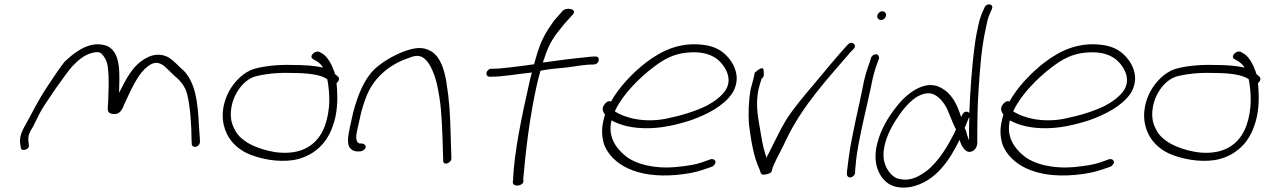

<svg xmlns="http://www.w3.org/2000/svg" viewBox="-20 -760 5705 866"><path d="M71 -112 74 -95C73 -74 116 -84 110 -107L108 -125C106 -149 114 -165 129 -189C138 -206 148 -226 159 -249C177 -285 281 -435 308 -463C336 -492 363 -514 398 -522C431 -530 438 -520 450 -503C459 -490 466 -472 467 -449C473 -407 469 -348 468 -304C467 -268 458 -251 488 -246C521 -241 532 -267 543 -295C551 -313 560 -332 570 -353C594 -399 619 -448 663 -471C698 -488 722 -461 737 -447L768 -417C795 -395 815 -370 824 -336C838 -282 844 -192 844 -128L845 -110C845 -105 847 -102 851 -100C864 -92 881 -104 882 -120L881 -139C880 -151 879 -171 877 -199C872 -296 863 -386 807 -443C784 -462 770 -481 745 -498C718 -516 678 -520 641 -499C579 -467 549 -404 517 -341C518 -417 532 -538 449 -557C405 -568 362 -550 333 -531C313 -519 293 -502 271 -481C254 -460 229 -424 195 -372C142 -291 133 -264 97 -201C79 -170 67 -144 71 -112Z M1013 -348C973 -273 980 -202 1004 -155C1022 -118 1058 -82 1110 -62C1158 -44 1228 -27 1304 -38C1388 -53 1452 -107 1480 -189C1503 -249 1503 -314 1500 -361L1498 -385C1508 -393 1513 -406 1505 -414L1490 -427C1489 -435 1486 -442 1483 -448C1474 -474 1455 -505 1436 -517L1424 -524C1404 -538 1371 -507 1391 -494L1403 -487C1411 -483 1423 -475 1432 -463C1434 -461 1435 -458 1437 -455C1400 -464 1352 -467 1297 -467C1231 -469 1171 -462 1125 -449C1080 -435 1037 -393 1013 -348ZM1022 -226C1013 -306 1064 -394 1130 -415C1172 -426 1230 -433 1287 -431C1365 -431 1424 -425 1456 -403L1458 -393C1467 -339 1472 -269 1446 -194C1415 -108 1342 -57 1220 -74C1131 -89 1061 -126 1038 -177C1030 -192 1024 -208 1022 -226Z M1559 -190C1550 -150 1543 -108 1560 -91C1568 -82 1579 -77 1591 -77H1601C1614 -77 1627 -85 1629 -95C1631 -105 1622 -113 1609 -113H1601C1578 -123 1588 -158 1595 -190L1609 -253C1615 -274 1621 -295 1630 -318C1659 -401 1729 -465 1814 -495C1844 -507 1867 -515 1890 -499C1902 -491 1913 -477 1923 -458C1934 -436 1944 -410 1951 -380C1969 -294 1972 -243 1976 -133L1979 -36C1978 -11 2015 -23 2016 -45L2013 -142C2010 -254 2007 -305 1993 -392C1984 -444 1968 -501 1926 -528C1886 -552 1849 -545 1799 -527C1751 -508 1706 -481 1670 -449C1621 -401 1594 -331 1573 -253Z M2174 -432C2172 -422 2179 -414 2188 -414H2196C2250 -414 2310 -426 2379 -433C2374 -416 2370 -399 2366 -380C2333 -235 2299 -71 2294 52L2293 62C2293 86 2341 79 2341 57L2340 47C2351 -78 2369 -235 2402 -380C2407 -401 2412 -422 2418 -441C2456 -449 2498 -452 2539 -456C2575 -461 2621 -469 2649 -469H2658C2668 -469 2678 -476 2680 -486C2683 -497 2678 -505 2667 -505H2658C2652 -505 2638 -504 2616 -501C2571 -497 2491 -487 2429 -478C2431 -485 2432 -491 2435 -497C2458 -569 2480 -597 2527 -654L2565 -696C2584 -719 2534 -730 2517 -710L2479 -667C2438 -609 2419 -576 2397 -499C2394 -490 2392 -480 2389 -470C2378 -469 2365 -467 2353 -465C2298 -459 2245 -450 2203 -450H2196C2186 -450 2176 -441 2174 -432Z M2705 -287C2692 -270 2701 -253 2709 -243L2708 -240C2691 -183 2693 -149 2705 -107C2741 -19 2849 45 3031 29C3085 24 3121 16 3150 6L3191 -8C3196 -10 3200 -14 3203 -18C3215 -34 3200 -45 3186 -42L3144 -27C3118 -18 3083 -12 3033 -7C2931 3 2847 -20 2802 -56C2756 -93 2721 -145 2738 -217C2773 -198 2816 -185 2876 -182C2957 -178 3035 -198 3097 -218C3172 -245 3243 -282 3282 -338C3319 -397 3300 -452 3276 -486C3254 -516 3225 -544 3170 -555C3053 -576 2965 -532 2895 -479C2836 -434 2771 -366 2736 -302C2722 -308 2711 -296 2705 -287ZM2753 -258 2757 -266C2791 -336 2864 -409 2926 -456C2973 -492 3018 -518 3083 -523C3175 -531 3220 -497 3244 -462C3261 -437 3280 -396 3252 -352C3233 -324 3199 -300 3167 -283C3116 -258 3054 -239 2986 -225C2889 -205 2799 -227 2753 -258Z M3366 -359C3356 -300 3355 -250 3358 -200C3367 -131 3378 -55 3405 2C3412 16 3407 34 3438 26C3469 18 3456 13 3470 -16C3487 -56 3506 -85 3526 -130C3601 -287 3718 -410 3817 -526L3830 -539C3848 -557 3823 -578 3805 -560L3793 -547C3748 -497 3695 -433 3646 -374C3605 -326 3558 -270 3525 -218C3498 -174 3471 -114 3448 -70C3443 -63 3440 -55 3437 -48L3424 -93C3420 -110 3416 -129 3413 -149C3403 -214 3384 -281 3402 -360C3405 -373 3409 -386 3413 -398L3415 -405C3429 -414 3425 -430 3424 -443C3423 -467 3391 -438 3384 -432C3381 -410 3372 -383 3366 -359Z M3937 -690C3934 -679 3943 -670 3954 -670C3965 -670 3973 -677 3976 -688C3979 -699 3971 -709 3960 -709C3949 -709 3940 -701 3937 -690ZM3872 -370C3867 -347 3863 -324 3857 -298C3851 -272 3845 -245 3839 -216L3821 -128C3813 -88 3803 -15 3800 15V26C3800 31 3802 34 3805 37C3816 47 3837 33 3837 18V8C3838 1 3839 -16 3842 -43C3852 -123 3874 -214 3893 -298C3899 -324 3904 -348 3909 -371C3916 -408 3925 -445 3937 -475L3944 -494C3946 -499 3945 -504 3943 -508C3936 -521 3915 -515 3909 -500L3903 -480C3891 -448 3879 -410 3872 -370Z M3943 -135C3920 -65 3927 -11 3950 28C3970 62 4008 97 4089 83C4202 59 4264 -40 4308 -129C4314 -109 4329 -73 4355 -75C4374 -77 4388 -95 4388 -116C4388 -191 4388 -273 4394 -358C4400 -447 4406 -546 4429 -644C4433 -666 4438 -684 4444 -697L4454 -720C4464 -743 4430 -748 4421 -727L4411 -705C4404 -688 4397 -668 4392 -643C4387 -620 4381 -592 4377 -560C4363 -457 4356 -347 4352 -252C4352 -251 4351 -250 4352 -249C4350 -253 4347 -255 4343 -256C4327 -259 4321 -245 4315 -232C4300 -280 4278 -334 4228 -362C4155 -407 4071 -336 4035 -293C3999 -250 3963 -197 3943 -135ZM3965 -56C3963 -108 3988 -165 4014 -208C4040 -250 4074 -296 4112 -321C4138 -337 4169 -347 4196 -332C4223 -318 4246 -285 4256 -259L4275 -213C4280 -201 4286 -186 4292 -176C4260 -108 4214 -31 4158 12C4117 41 4078 62 4022 43C3991 27 3966 -14 3965 -56ZM4331 -183 4352 -234C4351 -196 4350 -160 4351 -126C4348 -134 4345 -142 4342 -151C4340 -162 4336 -174 4331 -183Z M4502 -287C4489 -270 4498 -253 4506 -243L4505 -240C4488 -183 4490 -149 4502 -107C4538 -19 4646 45 4828 29C4882 24 4918 16 4947 6L4988 -8C4993 -10 4997 -14 5000 -18C5012 -34 4997 -45 4983 -42L4941 -27C4915 -18 4880 -12 4830 -7C4728 3 4644 -20 4599 -56C4553 -93 4518 -145 4535 -217C4570 -198 4613 -185 4673 -182C4754 -178 4832 -198 4894 -218C4969 -245 5040 -282 5079 -338C5116 -397 5097 -452 5073 -486C5051 -516 5022 -544 4967 -555C4850 -576 4762 -532 4692 -479C4633 -434 4568 -366 4533 -302C4519 -308 4508 -296 4502 -287ZM4550 -258 4554 -266C4588 -336 4661 -409 4723 -456C4770 -492 4815 -518 4880 -523C4972 -531 5017 -497 5041 -462C5058 -437 5077 -396 5049 -352C5030 -324 4996 -300 4964 -283C4913 -258 4851 -239 4783 -225C4686 -205 4596 -227 4550 -258Z M5169 -348C5129 -273 5136 -202 5160 -155C5178 -118 5214 -82 5266 -62C5314 -44 5384 -27 5460 -38C5544 -53 5608 -107 5636 -189C5659 -249 5659 -314 5656 -361L5654 -385C5664 -393 5669 -406 5661 -414L5646 -427C5645 -435 5642 -442 5639 -448C5630 -474 5611 -505 5592 -517L5580 -524C5560 -538 5527 -507 5547 -494L5559 -487C5567 -483 5579 -475 5588 -463C5590 -461 5591 -458 5593 -455C5556 -464 5508 -467 5453 -467C5387 -469 5327 -462 5281 -449C5236 -435 5193 -393 5169 -348ZM5178 -226C5169 -306 5220 -394 5286 -415C5328 -426 5386 -433 5443 -431C5521 -431 5580 -425 5612 -403L5614 -393C5623 -339 5628 -269 5602 -194C5571 -108 5498 -57 5376 -74C5287 -89 5217 -126 5194 -177C5186 -192 5180 -208 5178 -226Z"/></svg>

Font: Stray Cat
Style: ExtObl
Weight: 400
Version: Version 1.0